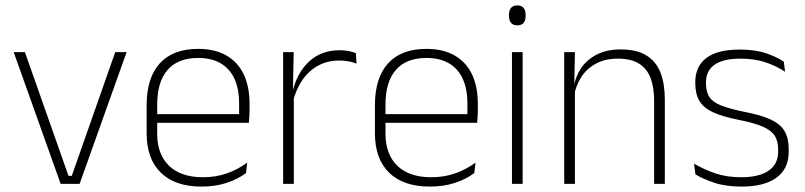

<svg xmlns="http://www.w3.org/2000/svg" viewBox="-20 -679 2973 709"><path d="M245 -29.5 405.5 -486.5H447.5L274 0H204L30.5 -486.5H72L233 -29.5Z M724.5 10Q626.5 10 574 -41.2Q521.5 -92.5 521.5 -187V-290.5Q521.5 -391.5 570 -445Q618.5 -498.5 711.5 -498.5Q773.5 -498.5 815.8 -474.2Q858 -450 879.8 -404.8Q901.5 -359.5 901.5 -295.5V-278Q901.5 -265.5 901 -252.8Q900.5 -240 899 -225.5H862.5Q863 -245.5 863 -263.2Q863 -281 863 -296Q863 -350.5 845.8 -388Q828.5 -425.5 794.8 -445.2Q761 -465 711.5 -465Q637.5 -465 599 -421Q560.5 -377 560.5 -293V-245V-239V-184.5Q560.5 -147 571.5 -117.5Q582.5 -88 603.8 -67.2Q625 -46.5 656.5 -35.5Q688 -24.5 729.5 -24.5Q776.5 -24.5 817 -38.5Q857.5 -52.5 893 -78.5L888.5 -40Q858 -17 816.2 -3.5Q774.5 10 724.5 10ZM541.5 -225.5V-257.5H889V-225.5Z M1062 -305 1049 -334 1059.5 -337.5Q1076 -409.5 1121 -451.5Q1166 -493.5 1234 -493.5Q1253.5 -493.5 1268.5 -490.2Q1283.5 -487 1294 -483L1296.5 -444Q1284 -449.5 1267.5 -452.5Q1251 -455.5 1231.5 -455.5Q1172 -455.5 1127 -417.5Q1082 -379.5 1062 -305ZM1025.5 0V-486.5H1064.5L1061.5 -338L1065 -334.5V0Z M1567.5 10Q1469.5 10 1417 -41.2Q1364.5 -92.5 1364.5 -187V-290.5Q1364.5 -391.5 1413 -445Q1461.5 -498.5 1554.5 -498.5Q1616.5 -498.5 1658.8 -474.2Q1701 -450 1722.8 -404.8Q1744.5 -359.5 1744.5 -295.5V-278Q1744.5 -265.5 1744 -252.8Q1743.5 -240 1742 -225.5H1705.5Q1706 -245.5 1706 -263.2Q1706 -281 1706 -296Q1706 -350.5 1688.8 -388Q1671.5 -425.5 1637.8 -445.2Q1604 -465 1554.5 -465Q1480.5 -465 1442 -421Q1403.5 -377 1403.5 -293V-245V-239V-184.5Q1403.5 -147 1414.5 -117.5Q1425.5 -88 1446.8 -67.2Q1468 -46.5 1499.5 -35.5Q1531 -24.5 1572.5 -24.5Q1619.5 -24.5 1660 -38.5Q1700.5 -52.5 1736 -78.5L1731.5 -40Q1701 -17 1659.2 -3.5Q1617.5 10 1567.5 10ZM1384.5 -225.5V-257.5H1732V-225.5Z M1870.5 0V-486.5H1910V0ZM1890.5 -585.5Q1875 -585.5 1867.2 -594.5Q1859.5 -603.5 1859.5 -620.5V-624.5Q1859.5 -641 1867.2 -650Q1875 -659 1890.5 -659Q1905.5 -659 1913.2 -650Q1921 -641 1921 -624.5V-620.5Q1921 -603 1913.2 -594.2Q1905.5 -585.5 1890.5 -585.5Z M2395.5 0V-308Q2395.5 -356 2382.5 -390.5Q2369.5 -425 2340 -443.8Q2310.5 -462.5 2261 -462.5Q2215.5 -462.5 2181.5 -444.5Q2147.5 -426.5 2127 -395.2Q2106.5 -364 2099.5 -324L2088.5 -356H2098.5Q2104 -394 2125 -426Q2146 -458 2183 -477.2Q2220 -496.5 2272 -496.5Q2331.5 -496.5 2367.2 -474.2Q2403 -452 2419 -410.8Q2435 -369.5 2435 -311.5V0ZM2063.5 0V-486.5H2103L2100.5 -362.5L2103 -361V0Z M2718.5 10Q2660 10 2617.5 -4.2Q2575 -18.5 2548 -35L2543 -74.5Q2579 -53.5 2621 -39Q2663 -24.5 2718 -24.5Q2782.5 -24.5 2818 -48.5Q2853.5 -72.5 2853.5 -119V-127Q2853.5 -157 2841.5 -176.8Q2829.5 -196.5 2798.5 -210.5Q2767.5 -224.5 2710 -236Q2648.5 -248 2613 -264.5Q2577.5 -281 2562.5 -306.8Q2547.5 -332.5 2547.5 -371.5V-376Q2547.5 -434 2588.5 -465Q2629.5 -496 2712 -496Q2768.5 -496 2809 -482.2Q2849.5 -468.5 2874.5 -451L2879 -414Q2847.5 -435 2807.2 -448.8Q2767 -462.5 2714 -462.5Q2670 -462.5 2642 -452Q2614 -441.5 2600.5 -422.2Q2587 -403 2587 -376V-371.5Q2587 -340.5 2599.2 -321.2Q2611.5 -302 2642.2 -289.8Q2673 -277.5 2726.5 -266.5Q2790 -254.5 2826.2 -237.5Q2862.5 -220.5 2877.5 -194.2Q2892.5 -168 2892.5 -128.5V-118.5Q2892.5 -55.5 2847.2 -22.8Q2802 10 2718.5 10Z"/></svg>

Font: Anek Odia ExtraLight
Style: Regular
Weight: 250
Designer: Yesha Goshar & Mahesh Sahu (Odia), Yesha Goshar (Latin)
Foundry: Ek Type
Version: Version 1.003